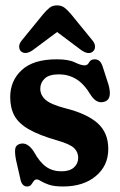

<svg xmlns="http://www.w3.org/2000/svg" viewBox="-20 -664 436 696"><path d="M203 -43Q232.5 -43 248 -57Q263.5 -71 263.5 -92Q263.5 -112.5 248.8 -127Q234 -141.5 189 -154.5Q122.5 -173.5 85 -195Q47.5 -216.5 32.2 -244.8Q17 -273 17 -312Q17 -371.5 59 -410.2Q101 -449 185.5 -449Q228.5 -449 251 -438Q273.5 -427 287 -427Q297.5 -427 303 -438Q308.5 -449 323.5 -449Q333.5 -449 341 -442.5Q348.5 -436 354 -417L373.5 -356.5Q387 -307 362 -296.5Q332.5 -284.5 310 -318Q284.5 -360.5 256 -377.5Q227.5 -394.5 193.5 -394.5Q158 -394.5 142 -379.2Q126 -364 126 -342.5Q126 -319.5 144.8 -302.5Q163.5 -285.5 217 -271.5Q295 -252 333.8 -217.5Q372.5 -183 372.5 -124Q372.5 -63.5 327.5 -25.8Q282.5 12 208.5 12Q176 12 157.2 5.5Q138.5 -1 129 -7.2Q119.5 -13.5 113.5 -13.5Q106 -13.5 102 -7.2Q98 -1 93 5.5Q88 12 78.5 12Q58.5 12 53.5 -16.5L38 -84.5Q33 -111 35.2 -124.8Q37.5 -138.5 52.5 -142.5Q79.5 -150 102.5 -114.5Q124 -75.5 147.5 -59.2Q171 -43 203 -43ZM98.5 -482Q72 -464 56 -478Q50 -483.5 49.5 -494.2Q49 -505 58.5 -517L136 -612Q148.5 -627 159.5 -635.8Q170.5 -644.5 186.5 -644.5Q203 -644.5 214.2 -635.8Q225.5 -627 238 -612L315.5 -517Q325 -505 324.5 -494.2Q324 -483.5 317.5 -478Q302 -463.5 275 -482L187 -548Z"/></svg>

Font: Fraunces 144pt SuperSoft SemiBold
Style: Regular
Weight: 600
Version: Version 1.000;[b76b70a41]